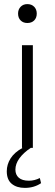

<svg xmlns="http://www.w3.org/2000/svg" viewBox="-20 -720 267 935"><path d="M68 -654Q68 -674 80.5 -687Q93 -700 113 -700Q134 -700 146.5 -687Q159 -674 159 -654Q159 -633 146.5 -620.5Q134 -608 113 -608Q93 -608 80.5 -620.5Q68 -633 68 -654ZM180 172Q146 195 101 195Q61 195 37 175Q13 155 13 114Q13 81 31.5 51.5Q50 22 90 0H87V-500H140V0H130Q94 24 74.5 51Q55 78 55 106Q55 131 71.5 145.5Q88 160 121 160Q148 160 174 147Z"/></svg>

Font: Sarabun ExtraLight
Style: Regular
Weight: 275
Designer: Suppakit Chalermlarp | Katatrad Co.,Ltd.
Foundry: Cadson Demak Co.,Ltd.
Version: Version 1.000; ttfautohint (v1.6)